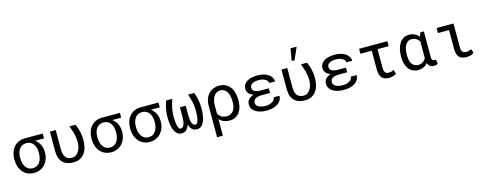

<svg xmlns="http://www.w3.org/2000/svg" viewBox="-32 -1741 7265 2884"><g transform="rotate(-15 3600.5 -299.5)"><path d="M565.4 -453.6H427.2Q474.6 -418.5 499.8 -366.9Q524.9 -315.4 524.9 -251V-239.7Q524.9 -191.4 509 -146.5Q493.2 -101.6 463.1 -66.9Q433.1 -32.2 389.2 -11.2Q345.2 9.8 289.6 9.8Q233.4 9.8 189.5 -10.7Q145.5 -31.2 115.2 -67.4Q85 -103.5 69.1 -152.3Q53.2 -201.2 53.2 -258.3V-269Q53.2 -323.7 69.1 -371.3Q85 -418.9 115.2 -453.6Q145.5 -488.3 189.2 -508.3Q232.9 -528.3 288.6 -528.3H565.4ZM143.6 -258.3Q143.6 -219.2 152.3 -183.8Q161.1 -148.4 179 -121.6Q196.8 -94.7 224.4 -79.1Q252 -63.5 289.6 -63.5Q326.7 -63.5 354 -79.1Q381.3 -94.7 399.4 -121.6Q417.5 -148.4 426 -183.8Q434.6 -219.2 434.6 -258.3V-269Q434.6 -306.2 425.8 -339.6Q417 -373 399.2 -398.4Q381.3 -423.8 353.8 -438.7Q326.2 -453.6 288.6 -453.6Q251.5 -453.6 224.1 -438.7Q196.8 -423.8 179 -398.4Q161.1 -373 152.3 -339.6Q143.6 -306.2 143.6 -269Z M767.6 -528.3V-226.1Q767.6 -182.6 776.9 -151.9Q786.1 -121.1 803.2 -101.3Q820.3 -81.5 844.5 -72.5Q868.7 -63.5 897.9 -63.5Q935.5 -63.5 962.4 -82.3Q989.3 -101.1 1006.6 -131.1Q1023.9 -161.1 1032.2 -198.7Q1040.5 -236.3 1040.5 -274.4Q1039.1 -339.8 1022.2 -403.6Q1005.4 -467.3 980 -528.3H1075.2Q1086.4 -504.9 1096.4 -477.3Q1106.4 -449.7 1114.3 -418Q1122.1 -386.2 1126.5 -350.3Q1130.9 -314.5 1130.9 -274.4Q1130.9 -218.8 1118.2 -167.2Q1105.5 -115.7 1078.1 -76.4Q1050.8 -37.1 1007.3 -13.7Q963.9 9.8 902.3 9.8Q848.6 9.8 806.9 -4.4Q765.1 -18.6 736.3 -47.6Q707.5 -76.7 692.4 -121.3Q677.2 -166 677.2 -227.1V-528.3Z M1765.6 -453.6H1627.4Q1674.8 -418.5 1700 -366.9Q1725.1 -315.4 1725.1 -251V-239.7Q1725.1 -191.4 1709.2 -146.5Q1693.4 -101.6 1663.3 -66.9Q1633.3 -32.2 1589.4 -11.2Q1545.4 9.8 1489.7 9.8Q1433.6 9.8 1389.6 -10.7Q1345.7 -31.2 1315.4 -67.4Q1285.2 -103.5 1269.3 -152.3Q1253.4 -201.2 1253.4 -258.3V-269Q1253.4 -323.7 1269.3 -371.3Q1285.2 -418.9 1315.4 -453.6Q1345.7 -488.3 1389.4 -508.3Q1433.1 -528.3 1488.8 -528.3H1765.6ZM1343.8 -258.3Q1343.8 -219.2 1352.5 -183.8Q1361.3 -148.4 1379.2 -121.6Q1397 -94.7 1424.6 -79.1Q1452.1 -63.5 1489.7 -63.5Q1526.9 -63.5 1554.2 -79.1Q1581.5 -94.7 1599.6 -121.6Q1617.7 -148.4 1626.2 -183.8Q1634.8 -219.2 1634.8 -258.3V-269Q1634.8 -306.2 1626 -339.6Q1617.2 -373 1599.4 -398.4Q1581.5 -423.8 1554 -438.7Q1526.4 -453.6 1488.8 -453.6Q1451.7 -453.6 1424.3 -438.7Q1397 -423.8 1379.2 -398.4Q1361.3 -373 1352.5 -339.6Q1343.8 -306.2 1343.8 -269Z M2365.7 -453.6H2227.5Q2274.9 -418.5 2300 -366.9Q2325.2 -315.4 2325.2 -251V-239.7Q2325.2 -191.4 2309.3 -146.5Q2293.5 -101.6 2263.4 -66.9Q2233.4 -32.2 2189.5 -11.2Q2145.5 9.8 2089.8 9.8Q2033.7 9.8 1989.7 -10.7Q1945.8 -31.2 1915.5 -67.4Q1885.3 -103.5 1869.4 -152.3Q1853.5 -201.2 1853.5 -258.3V-269Q1853.5 -323.7 1869.4 -371.3Q1885.3 -418.9 1915.5 -453.6Q1945.8 -488.3 1989.5 -508.3Q2033.2 -528.3 2088.9 -528.3H2365.7ZM1943.8 -258.3Q1943.8 -219.2 1952.6 -183.8Q1961.4 -148.4 1979.2 -121.6Q1997.1 -94.7 2024.7 -79.1Q2052.2 -63.5 2089.8 -63.5Q2127 -63.5 2154.3 -79.1Q2181.6 -94.7 2199.7 -121.6Q2217.8 -148.4 2226.3 -183.8Q2234.9 -219.2 2234.9 -258.3V-269Q2234.9 -306.2 2226.1 -339.6Q2217.3 -373 2199.5 -398.4Q2181.6 -423.8 2154.1 -438.7Q2126.5 -453.6 2088.9 -453.6Q2051.8 -453.6 2024.4 -438.7Q1997.1 -423.8 1979.2 -398.4Q1961.4 -373 1952.6 -339.6Q1943.8 -306.2 1943.8 -269Z M2580.6 -528.3Q2558.6 -466.8 2544.4 -403.1Q2530.3 -339.4 2529.3 -273.4Q2529.3 -232.4 2532.2 -194.6Q2535.2 -156.7 2542.2 -127.4Q2549.3 -98.1 2560.5 -80.8Q2571.8 -63.5 2588.4 -63.5Q2621.1 -63.5 2639.4 -104Q2657.7 -144.5 2657.7 -230V-376H2748.5V-230Q2748.5 -144.5 2766.8 -104Q2785.2 -63.5 2817.4 -63.5Q2834 -63.5 2845.5 -80.8Q2856.9 -98.1 2864 -127Q2871.1 -155.8 2874 -193.8Q2877 -231.9 2877 -273.4Q2876 -339.4 2861.8 -403.1Q2847.7 -466.8 2825.7 -528.3H2920.4Q2939.9 -481 2953.6 -417.5Q2967.3 -354 2967.3 -273.4Q2967.3 -219.2 2960 -168.2Q2952.6 -117.2 2935.5 -77.6Q2918.5 -38.1 2890.6 -14.2Q2862.8 9.8 2822.3 9.8Q2778.3 9.8 2748.5 -16.8Q2718.8 -43.5 2703.1 -93.3Q2687 -43.5 2657.5 -16.8Q2627.9 9.8 2584 9.8Q2543.5 9.8 2515.6 -14.2Q2487.8 -38.1 2470.7 -77.6Q2453.6 -117.2 2446.3 -168.2Q2439 -219.2 2439 -273.4Q2439 -354 2452.6 -417.5Q2466.3 -481 2485.8 -528.3Z M3534.7 -244.1Q3534.7 -189.5 3521.5 -142.8Q3508.3 -96.2 3482.7 -62.3Q3457 -28.3 3419.2 -9.3Q3381.3 9.8 3331.5 9.8Q3279.8 9.8 3240 -6.8Q3200.2 -23.4 3171.4 -54.7V203.1H3081.1V-281.7V-282.2Q3081.1 -344.2 3098.9 -392.1Q3116.7 -439.9 3147.7 -472.4Q3178.7 -504.9 3220 -521.5Q3261.2 -538.1 3308.1 -538.1Q3365.2 -538.1 3408 -516.6Q3450.7 -495.1 3478.8 -457.3Q3506.8 -419.4 3520.8 -367.7Q3534.7 -315.9 3534.7 -254.4ZM3444.3 -254.4Q3444.3 -295.9 3437 -334Q3429.7 -372.1 3413.6 -400.9Q3397.5 -429.7 3371.6 -446.8Q3345.7 -463.9 3308.1 -463.9Q3284.2 -463.9 3264.6 -456.1Q3245.1 -448.2 3230 -434.6Q3214.8 -420.9 3203.9 -402.8Q3192.9 -384.8 3185.8 -364.5Q3178.7 -344.2 3175 -323Q3171.4 -301.8 3171.4 -281.7V-138.7Q3180.7 -122.6 3193.4 -108.6Q3206.1 -94.7 3222.4 -84.7Q3238.8 -74.7 3259.3 -69.1Q3279.8 -63.5 3304.7 -63.5Q3341.8 -63.5 3368.4 -77.9Q3395 -92.3 3411.9 -117.2Q3428.7 -142.1 3436.5 -174.8Q3444.3 -207.5 3444.3 -244.1Z M3902.3 -233.4Q3831.5 -233.4 3795.4 -213.6Q3759.3 -193.8 3759.3 -148.4Q3759.3 -130.4 3769 -114.7Q3778.8 -99.1 3797.6 -87.6Q3816.4 -76.2 3844.2 -69.6Q3872.1 -63 3908.2 -63Q3940.4 -63 3967.8 -70.3Q3995.1 -77.6 4014.9 -90.6Q4034.7 -103.5 4045.9 -120.4Q4057.1 -137.2 4057.1 -156.2H4147.5Q4147 -127.4 4137.5 -103.8Q4127.9 -80.1 4111.1 -61.8Q4094.2 -43.5 4071.3 -30Q4048.3 -16.6 4022 -7.6Q3995.6 1.5 3966.6 5.6Q3937.5 9.8 3908.2 9.8Q3855.5 9.8 3811.5 -0.7Q3767.6 -11.2 3735.6 -31.5Q3703.6 -51.8 3686 -81.1Q3668.5 -110.4 3668.5 -148.4Q3668.5 -194.8 3696 -225.6Q3723.6 -256.3 3775.4 -271.5Q3729 -288.6 3703.4 -318.1Q3677.7 -347.7 3677.7 -384.3Q3677.7 -422.4 3693.8 -450.9Q3710 -479.5 3740 -498.8Q3770 -518.1 3812.7 -527.8Q3855.5 -537.6 3908.2 -537.6Q3954.6 -537.6 3996.3 -526.9Q4038.1 -516.1 4069.6 -495.8Q4101.1 -475.6 4119.6 -446.5Q4138.2 -417.5 4138.7 -380.9H4048.3Q4048.3 -398.9 4036.9 -414.3Q4025.4 -429.7 4006.3 -440.7Q3987.3 -451.7 3961.9 -458Q3936.5 -464.4 3908.2 -464.4Q3871.6 -464.4 3845.2 -458Q3818.8 -451.7 3801.8 -440.7Q3784.7 -429.7 3776.6 -415Q3768.6 -400.4 3768.6 -383.8Q3768.6 -365.7 3775.9 -351.3Q3783.2 -336.9 3799.3 -326.7Q3815.4 -316.4 3840.8 -311Q3866.2 -305.7 3902.3 -305.7H4021V-233.4Z M4368.2 -528.3V-226.1Q4368.2 -182.6 4377.4 -151.9Q4386.7 -121.1 4403.8 -101.3Q4420.9 -81.5 4445.1 -72.5Q4469.2 -63.5 4498.5 -63.5Q4536.1 -63.5 4563 -82.3Q4589.8 -101.1 4607.2 -131.1Q4624.5 -161.1 4632.8 -198.7Q4641.1 -236.3 4641.1 -274.4Q4639.6 -339.8 4622.8 -403.6Q4606 -467.3 4580.6 -528.3H4675.8Q4687 -504.9 4697 -477.3Q4707 -449.7 4714.8 -418Q4722.7 -386.2 4727.1 -350.3Q4731.4 -314.5 4731.4 -274.4Q4731.4 -218.8 4718.8 -167.2Q4706.1 -115.7 4678.7 -76.4Q4651.4 -37.1 4607.9 -13.7Q4564.5 9.8 4502.9 9.8Q4449.2 9.8 4407.5 -4.4Q4365.7 -18.6 4336.9 -47.6Q4308.1 -76.7 4293 -121.3Q4277.8 -166 4277.8 -227.1V-528.3ZM4492.2 -801.8H4587.4L4504.4 -612.8H4460.4Z M5102.5 -233.4Q5031.7 -233.4 4995.6 -213.6Q4959.5 -193.8 4959.5 -148.4Q4959.5 -130.4 4969.2 -114.7Q4979 -99.1 4997.8 -87.6Q5016.6 -76.2 5044.4 -69.6Q5072.3 -63 5108.4 -63Q5140.6 -63 5168 -70.3Q5195.3 -77.6 5215.1 -90.6Q5234.9 -103.5 5246.1 -120.4Q5257.3 -137.2 5257.3 -156.2H5347.7Q5347.2 -127.4 5337.6 -103.8Q5328.1 -80.1 5311.3 -61.8Q5294.4 -43.5 5271.5 -30Q5248.5 -16.6 5222.2 -7.6Q5195.8 1.5 5166.7 5.6Q5137.7 9.8 5108.4 9.8Q5055.7 9.8 5011.7 -0.7Q4967.8 -11.2 4935.8 -31.5Q4903.8 -51.8 4886.2 -81.1Q4868.7 -110.4 4868.7 -148.4Q4868.7 -194.8 4896.2 -225.6Q4923.8 -256.3 4975.6 -271.5Q4929.2 -288.6 4903.6 -318.1Q4877.9 -347.7 4877.9 -384.3Q4877.9 -422.4 4894 -450.9Q4910.2 -479.5 4940.2 -498.8Q4970.2 -518.1 5012.9 -527.8Q5055.7 -537.6 5108.4 -537.6Q5154.8 -537.6 5196.5 -526.9Q5238.3 -516.1 5269.8 -495.8Q5301.3 -475.6 5319.8 -446.5Q5338.4 -417.5 5338.9 -380.9H5248.5Q5248.5 -398.9 5237.1 -414.3Q5225.6 -429.7 5206.5 -440.7Q5187.5 -451.7 5162.1 -458Q5136.7 -464.4 5108.4 -464.4Q5071.8 -464.4 5045.4 -458Q5019 -451.7 5002 -440.7Q4984.9 -429.7 4976.8 -415Q4968.8 -400.4 4968.8 -383.8Q4968.8 -365.7 4976.1 -351.3Q4983.4 -336.9 4999.5 -326.7Q5015.6 -316.4 5041 -311Q5066.4 -305.7 5102.5 -305.7H5221.2V-233.4Z M5925.3 -451.2H5752L5751.5 -158.2Q5751.5 -127 5758.1 -108.6Q5764.6 -90.3 5775.4 -81.1Q5786.1 -71.8 5800.3 -69.1Q5814.5 -66.4 5830.6 -66.4Q5852.1 -66.4 5870.8 -73Q5889.6 -79.6 5902.8 -87.9L5922.9 -23.9Q5908.2 -13.2 5893.8 -6.6Q5879.4 0 5865.2 3.7Q5851.1 7.3 5836.7 8.8Q5822.3 10.3 5807.6 10.3Q5772.5 10.3 5745.4 1.5Q5718.3 -7.3 5699.5 -27.6Q5680.7 -47.9 5670.9 -80.8Q5661.1 -113.8 5661.1 -163.1V-451.2H5485.4V-528.3H5925.3Z M6492.7 -528.3V-135.3Q6492.7 -116.7 6495.6 -104.2Q6498.5 -91.8 6503.7 -84.5Q6508.8 -77.1 6515.9 -74Q6522.9 -70.8 6531.7 -70.8Q6539.1 -70.8 6545.7 -71.8Q6552.2 -72.8 6557.1 -73.7L6568.4 -6.3Q6553.2 3.9 6538.8 7.1Q6524.4 10.3 6508.8 10.3Q6472.2 10.3 6448 -6.1Q6423.8 -22.5 6412.1 -58.6Q6385.7 -24.9 6348.1 -7.3Q6310.5 10.3 6260.3 10.3Q6212.4 10.3 6175.8 -9Q6139.2 -28.3 6114.3 -62.3Q6089.4 -96.2 6076.7 -142.8Q6064 -189.5 6064 -244.1V-254.4Q6064 -315.4 6076.7 -367.4Q6089.4 -419.4 6114.3 -457.3Q6139.2 -495.1 6176 -516.6Q6212.9 -538.1 6261.2 -538.1Q6312 -538.1 6349.9 -519.5Q6387.7 -501 6414.1 -466.3L6438 -528.3ZM6154.3 -244.1Q6154.3 -207.5 6161.1 -174.8Q6168 -142.1 6183.3 -117.4Q6198.7 -92.8 6223.1 -78.1Q6247.6 -63.5 6282.2 -63.5Q6325.7 -63.5 6354.7 -83.5Q6383.8 -103.5 6402.3 -135.3V-394.5Q6393.1 -409.7 6381.3 -422.4Q6369.6 -435.1 6354.7 -444.3Q6339.8 -453.6 6322 -458.7Q6304.2 -463.9 6283.2 -463.9Q6248 -463.9 6223.4 -446.8Q6198.7 -429.7 6183.3 -400.6Q6168 -371.6 6161.1 -333.7Q6154.3 -295.9 6154.3 -254.4Z M6690.9 -528.3H6953.1L6953.6 -157.2Q6953.6 -125.5 6960.2 -107.2Q6966.8 -88.9 6978.3 -79.8Q6989.7 -70.8 7004.4 -68.4Q7019 -65.9 7035.2 -65.9Q7057.1 -65.9 7076.2 -72.8Q7095.2 -79.6 7109.4 -87.9L7129.4 -24.4Q7099.1 -2.9 7070.8 3.4Q7042.5 9.8 7012.2 9.8Q6977.1 9.8 6949.5 1.5Q6921.9 -6.8 6902.6 -26.9Q6883.3 -46.9 6873 -79.8Q6862.8 -112.8 6862.8 -162.1V-449.7H6690.9Z"/></g></svg>

Font: Roboto Mono
Style: Regular
Weight: 400
Designer: Google
Version: Version 2.000985; 2015; ttfautohint (v1.3)